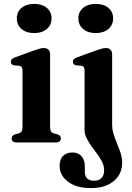

<svg xmlns="http://www.w3.org/2000/svg" viewBox="-20 -728 674 981"><path d="M236 -451V-80Q236 -64.5 240.2 -57.2Q244.5 -50 253.5 -47L272.5 -42Q282 -39 286.5 -33.8Q291 -28.5 291 -20.5Q291 -11 284.5 -5.5Q278 0 263.5 0H66.5Q52.5 0 46 -5.5Q39.5 -11 39.5 -20.5Q39.5 -28 44 -33.2Q48.5 -38.5 58 -42L77.5 -47Q86.5 -50.5 90.8 -57.5Q95 -64.5 95 -80V-366.5Q95 -379.5 91.2 -385Q87.5 -390.5 79 -392L52.5 -394Q43.5 -396 39.5 -400.5Q35.5 -405 35.5 -412Q35.5 -420.5 40.2 -425.5Q45 -430.5 58.5 -435.5L151.5 -469.5Q171 -476.5 182.8 -479.5Q194.5 -482.5 202.5 -482.5Q219.5 -482.5 227.8 -473.8Q236 -465 236 -451ZM154.5 -559Q114.5 -559 90.2 -579.8Q66 -600.5 66 -634Q66 -667.5 90.2 -687.8Q114.5 -708 154.5 -708Q195 -708 219.2 -687.8Q243.5 -667.5 243.5 -634Q243.5 -600.5 219.2 -579.8Q195 -559 154.5 -559ZM553 -92.5Q553 -66 560.8 -41.5Q568.5 -17 578.5 6.8Q588.5 30.5 596.2 54.2Q604 78 604 103Q604 162 561 197.5Q518 233 445 233Q392 233 356.5 217.2Q321 201.5 302.8 176Q284.5 150.5 284.5 120.5Q284.5 86 302.5 68.5Q320.5 51 350.5 51Q379.5 51 396.5 70.2Q413.5 89.5 413.5 121V149Q413.5 172 425.5 183.8Q437.5 195.5 460 195.5Q485 195.5 498.5 181.8Q512 168 512 141.5Q512 120 501.8 99.5Q491.5 79 476.8 59Q462 39 447.2 18.8Q432.5 -1.5 422.2 -22.5Q412 -43.5 412 -66V-366.5Q412 -379.5 408.2 -385Q404.5 -390.5 396 -392L369.5 -394Q360.5 -396 356.5 -400.5Q352.5 -405 352.5 -412Q352.5 -420.5 357.2 -425.5Q362 -430.5 375.5 -435.5L468.5 -469.5Q488.5 -476.5 500 -479.5Q511.5 -482.5 520.5 -482.5Q536.5 -482.5 544.8 -473.8Q553 -465 553 -451ZM469 -559Q429 -559 404.8 -579.8Q380.5 -600.5 380.5 -634Q380.5 -667.5 404.8 -687.8Q429 -708 469 -708Q509.5 -708 533.8 -687.8Q558 -667.5 558 -634Q558 -600.5 533.8 -579.8Q509.5 -559 469 -559Z"/></svg>

Font: Fraunces SemiBold
Style: Regular
Weight: 600
Version: Version 1.000;[b76b70a41]